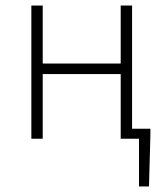

<svg xmlns="http://www.w3.org/2000/svg" viewBox="-20 -500 586 692"><path d="M93 0H134V-233H415V0H481V172H517L522 -13V-36H456V-480H415V-271H134V-480H93Z"/></svg>

Font: Source Sans Pro Light
Style: Regular
Weight: 300
Designer: Paul D. Hunt
Foundry: Adobe Systems Incorporated
Version: Version 3.006;hotconv 1.0.111;makeotfexe 2.5.65597